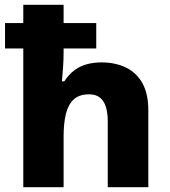

<svg xmlns="http://www.w3.org/2000/svg" viewBox="-20 -780 708 800"><path d="M245 -760V-684H381V-578H245V-563Q245 -531 242.5 -495.5Q240 -460 238 -441H248Q266 -469 289 -486.5Q312 -504 340.5 -512Q369 -520 403 -520Q460 -520 504 -499Q548 -478 573 -434Q598 -390 598 -320V0H429V-272Q429 -330 410 -358.5Q391 -387 351 -387Q311 -387 288 -366.5Q265 -346 255 -307Q245 -268 245 -211V0H77V-578H1V-684H77V-760Z"/></svg>

Font: Noto Sans Hebrew ExtraBold
Style: Regular
Weight: 800
Designer: Monotype Design Team
Foundry: Monotype Imaging Inc.
Version: Version 2.003